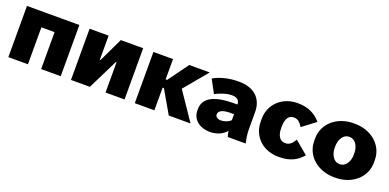

<svg xmlns="http://www.w3.org/2000/svg" viewBox="-8 -1176 3716 1832"><g transform="rotate(20 1850.5 -260.0)"><path d="M52 0H251V-375H385V0H584V-520H52Z M688 0H880L1032 -307H1039V0H1232V-520H1005L888 -275H881V-520H688Z M1336 0H1535V-230H1548L1681 0H1902L1710 -283L1908 -520H1700L1550 -314H1535V-520H1336Z M2102 13C2181 13 2237 -21 2267 -58C2270 -35 2274 -17 2280 0H2462C2451 -51 2444 -91 2444 -141V-312C2444 -453 2352 -533 2203 -533H2190C2100 -533 2006 -509 1945 -472L2016 -340C2076 -370 2131 -388 2180 -388H2185C2239 -388 2261 -360 2261 -325V-323H2227C2023 -323 1921 -265 1921 -154V-140C1921 -48 1996 13 2102 13ZM2164 -126C2130 -126 2107 -143 2107 -164V-169C2107 -203 2148 -225 2223 -225H2262V-164C2235 -138 2195 -126 2164 -126Z M2797 12H2807C2908 12 2984 -22 3040 -91L2908 -202C2881 -154 2854 -133 2819 -133H2810C2762 -133 2730 -176 2730 -253V-267C2730 -349 2758 -391 2808 -391H2812C2846 -391 2871 -375 2900 -326L3035 -428C2978 -497 2899 -532 2803 -532H2794C2642 -532 2525 -422 2525 -277V-247C2525 -99 2636 12 2797 12Z M3365 14H3377C3547 14 3674 -98 3674 -246V-274C3674 -422 3547 -534 3377 -534H3365C3195 -534 3068 -422 3068 -274V-246C3068 -98 3195 14 3365 14ZM3365 -122C3315 -122 3274 -178 3274 -253V-267C3274 -342 3315 -398 3365 -398H3377C3428 -398 3468 -342 3468 -267V-253C3468 -178 3427 -122 3377 -122Z"/></g></svg>

Font: Fixel Display Black
Style: Regular
Weight: 900
Designer: AlfaBravo + MacPaw
Foundry: Kyrylo Tkachov, Marchela Mozhyna, Serhii Makarenko, Maria Weinstein, Zakhar Kryvoshyya
Version: Version 1.211